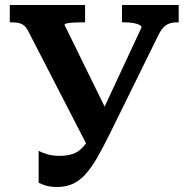

<svg xmlns="http://www.w3.org/2000/svg" viewBox="-20 -730 751 765"><path d="M418 -198Q390 -141 366.5 -100.5Q343 -60 319.5 -34.5Q296 -9 269 3Q242 15 207 15Q181 15 163 9.5Q145 4 134 -2V-129Q144 -123 166.5 -116Q189 -109 217 -109Q255 -109 279.5 -120.5Q304 -132 323.5 -160Q343 -188 366 -239L544 -621Q544 -627 534.5 -631.5Q525 -636 509.5 -638.5Q494 -641 477 -641H466V-710H692V-641H685Q670 -641 657 -637Q644 -633 633.5 -623Q623 -613 613 -594ZM417 -264 332 -141 93 -605Q85 -621 75.5 -628.5Q66 -636 54 -638.5Q42 -641 26 -641H19V-710H319V-641H303Q287 -641 272 -640Q257 -639 247 -637Q237 -635 237 -631Z"/></svg>

Font: Roboto Serif SemiBold
Style: Regular
Weight: 600
Designer: Greg Gazdowicz
Foundry: Commercial Type
Version: Version 1.008